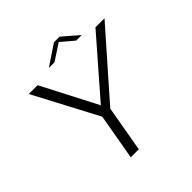

<svg xmlns="http://www.w3.org/2000/svg" viewBox="-202 -947 1109 1109"><g transform="rotate(-45 352.5 -392.0)"><path d="M244.5 0H310L359.5 -282.5L705 -675H631L335 -335H334.5L158.5 -675H86.5L294 -282ZM275 -699.5H321L421 -765L498.5 -699.5H543.5L446.5 -783.5H400.5Z"/></g></svg>

Font: Anybody SemiExpanded Light
Style: Italic
Weight: 300
Width: 6
Italic angle: -10°
Version: Version 1.113;gftools[0.9.25]